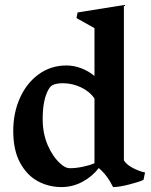

<svg xmlns="http://www.w3.org/2000/svg" viewBox="-20 -739 607 771"><path d="M562.5 -46.4 556.2 -16.6Q540 -8.8 499.3 1.7Q458.5 12.2 434.1 12.2Q409.7 -37.1 376.5 -64Q350.1 -29.8 310.8 -8.8Q271.5 12.2 226.6 12.2Q175.8 12.2 132.1 -11.2Q88.4 -34.7 60.8 -85.2Q33.2 -135.7 33.2 -213.4Q33.2 -286.1 60.3 -346.2Q87.4 -406.2 136 -441.2Q184.6 -476.1 246.6 -476.1Q276.4 -476.1 305.2 -465.3Q334 -454.6 359.4 -434.1V-626L287.1 -666.5L291.5 -689L477.5 -718.8V-95.2Q488.3 -77.1 514.9 -63.7Q541.5 -50.3 562.5 -46.4ZM260.3 -63.5Q283.7 -63.5 311.3 -69.1Q338.9 -74.7 359.4 -83.5V-343.3Q339.8 -372.1 304.9 -388.4Q270 -404.8 232.9 -404.8Q212.4 -404.8 198 -400.1Q183.6 -395.5 175.8 -381.3Q151.4 -340.3 151.4 -261.2Q151.4 -202.1 172.1 -155Q192.9 -107.9 222.7 -82Q242.2 -63.5 260.3 -63.5Z"/></svg>

Font: Vesper Libre Medium
Style: Regular
Weight: 500
Designer: Robert Keller & Kimya Gandhi
Foundry: Mota Italic
Version: Version 1.058